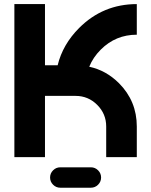

<svg xmlns="http://www.w3.org/2000/svg" viewBox="-20 -752 724 919"><path d="M255.9 -439.5Q280.3 -539.6 358.9 -618.2Q473.1 -732.4 634.8 -732.4V-585.9Q533.7 -585.9 462.4 -514.6Q425.3 -477.5 407.2 -432.6Q487.3 -415.5 549.3 -354Q634.8 -268.1 634.8 -146.5V0H488.3V-146.5Q488.3 -207 445.3 -250Q402.3 -293 341.8 -293H195.3V0H48.8V-732.4H195.3V-439.5ZM463.9 97.7Q463.9 117.7 449.5 132.1Q435.1 146.5 415 146.5H268.6Q248.5 146.5 234.1 132.1Q219.7 117.7 219.7 97.7Q219.7 77.6 234.1 63.2Q248.5 48.8 268.6 48.8H415Q435.1 48.8 449.5 63.2Q463.9 77.6 463.9 97.7Z"/></svg>

Font: Audex
Style: Regular
Weight: 400
Designer: GGBotNet
Foundry: GGBotNet
Version: 1.00